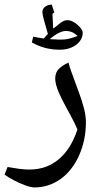

<svg xmlns="http://www.w3.org/2000/svg" viewBox="-40 -749 432 838"><path d="M111 69Q95 69 70.5 60Q46 51 21 38Q-4 25 -20 13L-7 -20Q21 -15 44.5 -12Q68 -9 88 -9Q163 -9 216.5 -54Q270 -99 298 -184Q291 -200 283.5 -215.5Q276 -231 267 -247Q233 -308 217 -344.5Q201 -381 201 -406Q201 -432 216 -447.5Q231 -463 259 -476Q263 -460 271 -437Q279 -414 288 -390.5Q297 -367 304 -347Q317 -312 326 -278Q335 -244 335 -216Q335 -138 305.5 -71.5Q276 -5 225 32Q173 69 111 69ZM221 -532Q154 -532 99 -564L105 -589Q114 -587 125.5 -585Q137 -583 151 -581L169 -601Q159 -635 152 -660.5Q145 -686 145 -696Q145 -710 156 -719Q167 -728 186 -729Q189 -718 192 -709.5Q195 -701 197 -695L189 -689L192 -624Q209 -638 224.5 -649.5Q240 -661 254 -661Q268 -661 283.5 -651.5Q299 -642 310 -629Q321 -616 321 -606Q321 -585 307.5 -568Q294 -551 271.5 -541.5Q249 -532 221 -532ZM223 -576Q246 -576 263 -580.5Q280 -585 299 -592Q283 -606 271 -610Q259 -614 248 -614Q234 -614 216 -605Q198 -596 177 -578Z"/></svg>

Font: Noto Naskh Arabic UI
Style: Regular
Weight: 400
Designer: Monotype Design Team, David Williams, Mohamad Dakak and Nizar Qandah
Foundry: Monotype Imaging Inc.
Version: Version 2.014